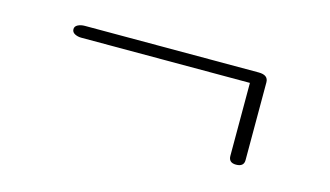

<svg xmlns="http://www.w3.org/2000/svg" viewBox="-38 -507 627 365"><g transform="rotate(15 275.0 -324.0)"><path d="M74.5 -402.5Q74.5 -408 80.2 -411Q86 -414 94 -414H436Q455 -414 455 -399.5V-246.5Q455 -233.5 439.5 -233.5Q425 -233.5 425 -247V-390.5H93Q86 -390.5 80.2 -393.5Q74.5 -396.5 74.5 -402.5Z"/></g></svg>

Font: Fraunces 9pt S000 Thin
Style: Regular
Weight: 100
Version: Version 1.000; ttfautohint (v1.8.3)